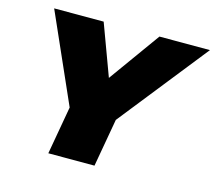

<svg xmlns="http://www.w3.org/2000/svg" viewBox="-98 -795 1025 916"><g transform="rotate(15 415.0 -337.5)"><path d="M258.5 -229H476.5L830.5 -675H581L387.5 -406H405L305.5 -675H61ZM213 0H441L504 -357H276Z"/></g></svg>

Font: Anybody UltraCondensed Thin Black
Style: Italic
Weight: 900
Italic angle: -10°
Version: Version 1.111